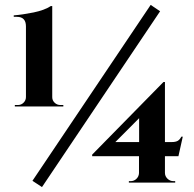

<svg xmlns="http://www.w3.org/2000/svg" viewBox="-20 -739 787 777"><path d="M589.8 -719.2 111.3 -7.3 149.9 18.1 627.9 -693.4ZM224.1 -314H236.3V-308.1H40V-314H52.7Q65.9 -314 75.4 -323.5Q85 -333 85 -346.2V-632.3Q85 -670.9 48.3 -670.9H35.6V-676.8Q72.3 -679.7 116.2 -688.7Q160.2 -697.8 185.5 -714.4H191.4V-345.7Q191.4 -332.5 201.2 -323.2Q210.9 -314 224.1 -314ZM702.1 -106.9H647.5V-39.6Q647.5 -25.9 657.7 -15.9Q668 -5.9 682.1 -5.9H689V0H501.5V-5.9H508.3Q522.5 -5.9 532.2 -15.4Q542 -24.9 542.5 -38.6V-106.9H353V-113.3L641.6 -407.2H647.5V-164.1H674.8Q690.9 -164.1 699.5 -169.2Q708 -174.3 713.9 -186H719.7ZM446.8 -164.1H543V-260.7Z"/></svg>

Font: Cinzel Bold
Style: Regular
Weight: 700
Designer: Natanael Gama
Version: Version 1.001;PS 001.001;hotconv 1.0.56;makeotf.lib2.0.21325